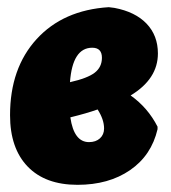

<svg xmlns="http://www.w3.org/2000/svg" viewBox="-20 -504 476 535"><path d="M196 11Q106 11 57 -40Q8 -91 8 -183Q8 -314 82 -395Q156 -476 283 -484L299 -482Q357 -471 388.5 -438Q420 -405 420 -355Q420 -284 344 -238Q392 -204 419 -151V-144Q402 -71 342.5 -30Q283 11 196 11ZM237 -371Q182 -371 175 -275Q224 -286 244 -301.5Q264 -317 264 -343Q264 -371 237 -371ZM270 -146Q270 -171 252 -199Q221 -188 176 -177Q186 -108 228 -108Q247 -108 258.5 -118.5Q270 -129 270 -146Z"/></svg>

Font: Alegreya Sans SC Black
Style: Italic
Weight: 900
Italic angle: -7°
Designer: Juan Pablo del Peral
Foundry: Huerta Tipografica
Version: Version 2.007